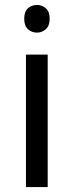

<svg xmlns="http://www.w3.org/2000/svg" viewBox="-20 -757 298 777"><path d="M173 -536V0H85V-536ZM130 -737Q150 -737 165.5 -723.5Q181 -710 181 -681Q181 -653 165.5 -639Q150 -625 130 -625Q108 -625 93 -639Q78 -653 78 -681Q78 -710 93 -723.5Q108 -737 130 -737Z"/></svg>

Font: odia115
Style: Regular
Weight: 400
Designer: Amélie Bonet and Sol Matas
Foundry: Google LLC
Version: Version 2.003